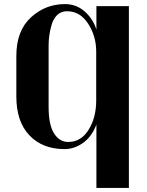

<svg xmlns="http://www.w3.org/2000/svg" viewBox="-20 -720 721 940"><path d="M451 -227V-468Q451 -543 411.5 -604Q372 -665 308 -665Q279 -665 259.5 -646Q240 -627 232 -596Q218 -548 218 -497V-197Q218 -109 244.5 -67Q271 -25 314 -25Q377 -25 414 -85Q451 -145 451 -227ZM611 200H452V-110Q429 -50 386 -20Q343 10 296 10Q188 10 124 -57.5Q60 -125 60 -247V-446Q60 -569 131 -634.5Q202 -700 298 -700Q354 -700 395 -663.5Q436 -627 452 -575V-690H611Z"/></svg>

Font: Trochut
Style: Bold
Weight: 700
Designer: Andreu Balius
Foundry: Andreu Balius
Version: Version 1.001